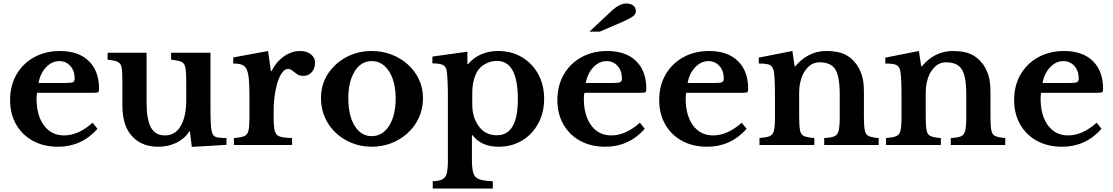

<svg xmlns="http://www.w3.org/2000/svg" viewBox="-20 -833 6393 1103"><path d="M512 -128 540 -93Q449 10 313 10Q231 10 169 -24Q107 -58 72.5 -118.5Q38 -179 38 -258Q38 -341 74.5 -404.5Q111 -468 176 -504Q241 -540 325 -540Q431 -540 490 -482.5Q549 -425 549 -323Q549 -307 544 -303.5Q539 -300 516 -300H194Q190 -291 190 -267Q190 -170 232.5 -112.5Q275 -55 348 -55Q390 -55 431.5 -74Q473 -93 512 -128ZM201 -356H346Q387 -356 398 -360.5Q409 -365 409 -382Q409 -426 384 -454Q359 -482 321 -482Q278 -482 244.5 -446.5Q211 -411 201 -356Z M1050 -262V-366Q1050 -420 1045 -445Q1040 -470 1022 -478Q1004 -486 963 -490V-530H1189V-227Q1189 -166 1190.5 -131.5Q1192 -97 1196 -80Q1201 -55 1216.5 -47.5Q1232 -40 1281 -40V-1L1082 11L1071 -78H1067Q1042 -37 994.5 -13.5Q947 10 889 10Q782 10 726 -66Q683 -124 683 -231V-366Q683 -407 681 -430.5Q679 -454 670.5 -465.5Q662 -477 645 -482Q628 -487 598 -490V-530H822V-247Q822 -147 847 -101Q872 -55 927 -55Q987 -55 1018 -109Q1050 -161 1050 -262Z M1552 -203V-155Q1552 -104 1559 -79.5Q1566 -55 1589 -48Q1612 -41 1658 -40V0H1324V-40Q1365 -43 1383.5 -51Q1402 -59 1407.5 -83Q1413 -107 1413 -157V-279Q1413 -341 1409.5 -378.5Q1406 -416 1396.5 -435.5Q1387 -455 1368.5 -461.5Q1350 -468 1320 -468V-503L1520 -540L1536 -425H1540Q1567 -478 1611 -509Q1655 -540 1704 -540Q1742 -540 1766 -521Q1790 -502 1790 -473Q1790 -441 1771.5 -419Q1753 -397 1721 -397Q1701 -397 1686.5 -407Q1672 -417 1660 -427Q1648 -437 1634 -437Q1615 -437 1598 -412Q1581 -387 1570 -345Q1562 -315 1557 -277.5Q1552 -240 1552 -203Z M2115 -540Q2175 -540 2228 -520Q2281 -500 2322 -463.5Q2363 -427 2386.5 -377.5Q2410 -328 2410 -269Q2410 -208 2386.5 -157Q2363 -106 2322 -68.5Q2281 -31 2228 -10.5Q2175 10 2115 10Q2056 10 2003.5 -10.5Q1951 -31 1910.5 -68.5Q1870 -106 1847 -157Q1824 -208 1824 -269Q1824 -348 1864 -409Q1904 -470 1970 -505Q2036 -540 2115 -540ZM2115 -482Q2054 -482 2017.5 -423Q1981 -364 1981 -268Q1981 -169 2017.5 -110Q2054 -51 2115 -51Q2178 -51 2215.5 -110.5Q2253 -170 2253 -268Q2253 -332 2236 -380Q2219 -428 2188 -455Q2157 -482 2115 -482Z M2466 250V208Q2502 207 2521 197.5Q2540 188 2546.5 163Q2553 138 2553 90V-282Q2553 -328 2551 -370Q2549 -412 2546 -428Q2542 -451 2524 -460Q2506 -469 2464 -469V-508L2665 -536V-465H2669Q2735 -540 2841 -540Q2919 -540 2978.5 -504.5Q3038 -469 3072 -407Q3106 -345 3106 -265Q3106 -186 3072 -123.5Q3038 -61 2979 -25.5Q2920 10 2843 10Q2746 10 2695 -56H2691V83Q2691 136 2699.5 162Q2708 188 2733.5 197Q2759 206 2811 208V250ZM2835 -56Q2955 -56 2955 -263Q2955 -483 2835 -483Q2803 -483 2774 -469Q2745 -455 2728 -432Q2712 -410 2702.5 -375Q2693 -340 2693 -300V-232Q2693 -161 2728 -111Q2766 -56 2835 -56Z M3656 -128 3684 -93Q3593 10 3457 10Q3375 10 3313 -24Q3251 -58 3216.5 -118.5Q3182 -179 3182 -258Q3182 -341 3218.5 -404.5Q3255 -468 3320 -504Q3385 -540 3469 -540Q3575 -540 3634 -482.5Q3693 -425 3693 -323Q3693 -307 3688 -303.5Q3683 -300 3660 -300H3338Q3334 -291 3334 -267Q3334 -170 3376.5 -112.5Q3419 -55 3492 -55Q3534 -55 3575.5 -74Q3617 -93 3656 -128ZM3345 -356H3490Q3531 -356 3542 -360.5Q3553 -365 3553 -382Q3553 -426 3528 -454Q3503 -482 3465 -482Q3422 -482 3388.5 -446.5Q3355 -411 3345 -356ZM3425 -651H3366L3493 -770Q3539 -813 3578 -813Q3603 -813 3618 -801Q3633 -789 3633 -768Q3633 -751 3614.5 -738Q3596 -725 3564 -711Z M4241 -128 4269 -93Q4178 10 4042 10Q3960 10 3898 -24Q3836 -58 3801.5 -118.5Q3767 -179 3767 -258Q3767 -341 3803.5 -404.5Q3840 -468 3905 -504Q3970 -540 4054 -540Q4160 -540 4219 -482.5Q4278 -425 4278 -323Q4278 -307 4273 -303.5Q4268 -300 4245 -300H3923Q3919 -291 3919 -267Q3919 -170 3961.5 -112.5Q4004 -55 4077 -55Q4119 -55 4160.5 -74Q4202 -93 4241 -128ZM3930 -356H4075Q4116 -356 4127 -360.5Q4138 -365 4138 -382Q4138 -426 4113 -454Q4088 -482 4050 -482Q4007 -482 3973.5 -446.5Q3940 -411 3930 -356Z M4571 -301V-163Q4571 -109 4576 -84Q4581 -59 4599.5 -51Q4618 -43 4658 -40V0H4343V-40Q4382 -43 4401 -50.5Q4420 -58 4426 -82Q4432 -106 4432 -156V-281Q4432 -340 4430 -376.5Q4428 -413 4425 -426Q4419 -452 4402 -460Q4385 -468 4339 -468V-502L4532 -540L4545 -452H4549Q4582 -493 4627.5 -516.5Q4673 -540 4726 -540Q4790 -540 4829.5 -522.5Q4869 -505 4900 -464Q4917 -441 4930 -404.5Q4943 -368 4943 -304V-163Q4943 -109 4948 -84Q4953 -59 4971.5 -51Q4990 -43 5028 -40V0H4715V-40Q4755 -42 4773.5 -50Q4792 -58 4798 -82.5Q4804 -107 4804 -156V-292Q4804 -394 4778.5 -434.5Q4753 -475 4688 -475Q4656 -475 4633 -457Q4610 -439 4593 -407Q4584 -389 4577.5 -360.5Q4571 -332 4571 -301Z M5298 -301V-163Q5298 -109 5303 -84Q5308 -59 5326.5 -51Q5345 -43 5385 -40V0H5070V-40Q5109 -43 5128 -50.5Q5147 -58 5153 -82Q5159 -106 5159 -156V-281Q5159 -340 5157 -376.5Q5155 -413 5152 -426Q5146 -452 5129 -460Q5112 -468 5066 -468V-502L5259 -540L5272 -452H5276Q5309 -493 5354.5 -516.5Q5400 -540 5453 -540Q5517 -540 5556.5 -522.5Q5596 -505 5627 -464Q5644 -441 5657 -404.5Q5670 -368 5670 -304V-163Q5670 -109 5675 -84Q5680 -59 5698.5 -51Q5717 -43 5755 -40V0H5442V-40Q5482 -42 5500.5 -50Q5519 -58 5525 -82.5Q5531 -107 5531 -156V-292Q5531 -394 5505.5 -434.5Q5480 -475 5415 -475Q5383 -475 5360 -457Q5337 -439 5320 -407Q5311 -389 5304.5 -360.5Q5298 -332 5298 -301Z M6280 -128 6308 -93Q6217 10 6081 10Q5999 10 5937 -24Q5875 -58 5840.5 -118.5Q5806 -179 5806 -258Q5806 -341 5842.5 -404.5Q5879 -468 5944 -504Q6009 -540 6093 -540Q6199 -540 6258 -482.5Q6317 -425 6317 -323Q6317 -307 6312 -303.5Q6307 -300 6284 -300H5962Q5958 -291 5958 -267Q5958 -170 6000.5 -112.5Q6043 -55 6116 -55Q6158 -55 6199.5 -74Q6241 -93 6280 -128ZM5969 -356H6114Q6155 -356 6166 -360.5Q6177 -365 6177 -382Q6177 -426 6152 -454Q6127 -482 6089 -482Q6046 -482 6012.5 -446.5Q5979 -411 5969 -356Z"/></svg>

Font: Libre Baskerville
Style: Bold
Weight: 700
Designer: Pablo Impallari, Rodrigo Fuenzalida
Foundry: Pablo Impallari, Rodrigo Fuenzalida
Version: Version 1.051; ttfautohint (v1.8.4.7-5d5b)